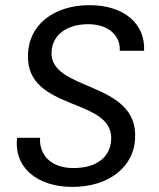

<svg xmlns="http://www.w3.org/2000/svg" viewBox="-20 -726 622 753"><path d="M263.7 7C411.1 7 506.3 -75 509.9 -184.2C521.4 -410.9 172.2 -365.8 182.2 -523.8C185.9 -590.9 244.5 -631.1 326.1 -631.1C413.1 -631.1 453.8 -578.3 449.5 -526.7H545.1C550.3 -629.5 470.7 -705.7 330.6 -705.7C190.3 -705.7 90.9 -627.4 89.7 -509.4C83 -287.9 426.9 -344.8 415.9 -177.4C412.2 -106.3 354.6 -66.9 268.3 -66.9C171.6 -66.9 132.8 -126.9 137.3 -185.6H47.1C33.5 -67.9 127.3 7 263.7 7Z"/></svg>

Font: Poppins Devanagari Thin
Style: Italic
Weight: 100
Italic angle: -10°
Designer: Ninad Kale (Devanagari), Jonny Pinhorn (Latin)
Foundry: Indian Type Foundry
Version: 4.005